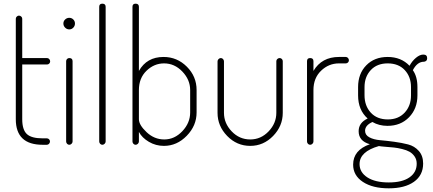

<svg xmlns="http://www.w3.org/2000/svg" viewBox="-20 -788 2356 1045"><path d="M66 -139V-686Q66 -693 71.5 -698Q77 -703 83 -703Q90 -703 95.5 -698Q101 -693 101 -686V-472H236Q243 -472 248 -466.5Q253 -461 253 -454Q253 -447 248 -442Q243 -437 236 -437H101V-139Q101 -82 126 -58.5Q151 -35 212 -35H235Q242 -35 247 -30Q252 -25 252 -18Q252 -11 247 -5.5Q242 0 235 0H212Q66 0 66 -139Z M357 -472Q375 -472 375 -455V-18Q375 -11 369.5 -5.5Q364 0 357 0Q350 0 345 -5.5Q340 -11 340 -18V-455Q340 -462 345 -467Q350 -472 357 -472ZM334.5 -682Q344 -691 357 -691Q370 -691 379 -682Q388 -673 388 -660Q388 -647 379 -637.5Q370 -628 357 -628Q344 -628 334.5 -637.5Q325 -647 325 -660Q325 -673 334.5 -682Z M537 -768Q555 -768 555 -751V-18Q555 -11 549.5 -5.5Q544 0 537 0Q530 0 525 -5.5Q520 -11 520 -18V-751Q520 -768 537 -768Z M718 -768Q736 -768 736 -751V-402Q779 -478 870 -478Q944 -478 997 -425Q1050 -372 1050 -298V-176Q1050 -104 996.5 -49Q943 6 872 6Q828 6 790.5 -16Q753 -38 736 -70V-18Q736 -11 730.5 -5.5Q725 0 718 0Q711 0 706 -5.5Q701 -11 701 -18V-751Q701 -768 718 -768ZM1015 -176V-298Q1015 -354 972.5 -398.5Q930 -443 873 -443Q819 -443 777.5 -403Q736 -363 736 -298V-139Q736 -108 778 -68.5Q820 -29 874 -29Q930 -29 972.5 -74Q1015 -119 1015 -176Z M1342 6Q1269 6 1216.5 -48Q1164 -102 1164 -174V-454Q1164 -461 1169.5 -466.5Q1175 -472 1182 -472Q1189 -472 1194 -466.5Q1199 -461 1199 -454V-174Q1199 -117 1241 -73Q1283 -29 1342 -29Q1400 -29 1442 -73Q1484 -117 1484 -174V-455Q1484 -462 1489.5 -467Q1495 -472 1502 -472Q1509 -472 1514 -467Q1519 -462 1519 -455V-174Q1519 -102 1466.5 -48Q1414 6 1342 6Z M1862 -443H1825Q1769 -443 1727.5 -403Q1686 -363 1686 -298V-18Q1686 -11 1680.5 -5.5Q1675 0 1668 0Q1661 0 1656 -5.5Q1651 -11 1651 -18V-455Q1651 -472 1668 -472Q1686 -472 1686 -455V-402Q1731 -478 1825 -478H1862Q1869 -478 1874 -472.5Q1879 -467 1879 -460Q1879 -453 1874 -448Q1869 -443 1862 -443Z M2217 -269V-314Q2217 -370 2183 -406.5Q2149 -443 2090 -443Q2032 -443 1998 -406.5Q1964 -370 1964 -314V-270Q1964 -212 1998 -175Q2032 -138 2091 -138Q2148 -138 2182.5 -175Q2217 -212 2217 -269ZM2248 103Q2248 80 2236.5 63.5Q2225 47 2209 38Q2193 29 2168.5 23Q2144 17 2124.5 15Q2105 13 2079 11Q2053 9 2042 7Q1937 37 1937 105Q1937 150 1979.5 177.5Q2022 205 2096 205Q2169 205 2208.5 177.5Q2248 150 2248 103ZM2287 -452Q2251 -452 2227 -406Q2252 -371 2252 -314V-269Q2252 -197 2206.5 -150Q2161 -103 2089 -103Q2043 -103 2007 -124Q1967 -106 1967 -76Q1967 -53 1990.5 -40.5Q2014 -28 2049 -25Q2084 -22 2125 -16.5Q2166 -11 2201 -2Q2236 7 2259.5 33.5Q2283 60 2283 102Q2283 166 2233 201.5Q2183 237 2096 237Q2008 237 1955 202Q1902 167 1902 108Q1902 29 1993 -3Q1932 -20 1932 -74Q1932 -120 1981 -143Q1929 -189 1929 -269V-314Q1929 -387 1973.5 -432.5Q2018 -478 2090 -478Q2163 -478 2209 -430Q2223 -456 2244 -473.5Q2265 -491 2284 -491Q2305 -491 2305 -471Q2305 -462 2299.5 -457Q2294 -452 2287 -452Z"/></svg>

Font: Dosis
Style: ExtraLight
Weight: 250
Designer: Edgar Tolentino, Pablo Impallari, Igino Marini
Foundry: Edgar Tolentino, Pablo Impallari, Igino Marini
Version: Version 1.007